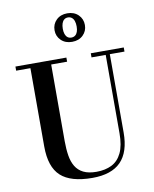

<svg xmlns="http://www.w3.org/2000/svg" viewBox="-107 -1100 957 1193"><g transform="rotate(-10 371.0 -503.0)"><path d="M710 -750V-724H617.5V-230Q617.5 -106.5 558.2 -46Q499 14.5 378.5 14.5Q242 14.5 179.2 -43Q116.5 -100.5 116.5 -230V-724H26.5V-750H348V-724H247.5V-240Q247.5 -190.5 254 -149.8Q260.5 -109 278 -79.8Q295.5 -50.5 327.5 -34.5Q359.5 -18.5 410 -18.5Q465.5 -18.5 506.2 -39Q547 -59.5 569.2 -106Q591.5 -152.5 591.5 -230V-724H502V-750ZM400.5 -840Q358 -840 331.5 -865.8Q305 -891.5 305 -929.5Q305 -968 331.5 -994Q358 -1020 400.5 -1020Q443.5 -1020 470 -994Q496.5 -968 496.5 -929.5Q496.5 -891.5 470 -865.8Q443.5 -840 400.5 -840ZM400.5 -867Q414.5 -867 424.5 -874.5Q434.5 -882 439.5 -896Q444.5 -910 444.5 -929.5Q444.5 -949.5 439.5 -964Q434.5 -978.5 424.5 -986.2Q414.5 -994 400.5 -994Q386.5 -994 376.8 -986.2Q367 -978.5 362 -964Q357 -949.5 357 -929.5Q357 -910 362 -896Q367 -882 376.8 -874.5Q386.5 -867 400.5 -867Z"/></g></svg>

Font: Bodoni Moda 9pt SemiBold
Style: Regular
Weight: 600
Designer: Owen Earl
Foundry: indestructible type
Version: Version 2.005